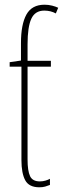

<svg xmlns="http://www.w3.org/2000/svg" viewBox="-20 -785 278 815"><path d="M169 -765Q186 -765 201.5 -761Q217 -757 227 -752L217 -728Q195 -740 168 -740Q129 -740 113 -705.5Q97 -671 97 -597V-527H196V-502H97V-108Q97 -60 107.5 -37.5Q118 -15 149 -15Q162 -15 173.5 -18.5Q185 -22 192 -26V0Q182 4 171.5 7Q161 10 147 10Q103 10 87 -20Q71 -50 71 -105V-502H21V-521L69 -528V-602Q69 -681 92 -723Q115 -765 169 -765Z"/></svg>

Font: Noto Sans ExtraCondensed Thin
Style: Regular
Weight: 100
Width: 2
Designer: Monotype Design Team
Foundry: Monotype Imaging Inc.
Version: Version 2.013; ttfautohint (v1.8.4.7-5d5b)